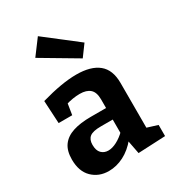

<svg xmlns="http://www.w3.org/2000/svg" viewBox="-202 -950 966 1072"><g transform="rotate(-30 280.5 -413.5)"><path d="M482.2 -71.2 462.8 -99.4 549.2 -72.4V-0.6L373.6 7.6L355.2 -87.6L364.8 -84.6Q325.4 -36.4 278 -12.2Q230.6 12 181.2 12Q117.2 12 75.1 -29.2Q33 -70.4 33 -146.8Q33 -203.6 57.6 -237.1Q82.2 -270.6 129 -285.8Q175.8 -301 243.2 -301H351.6L342.2 -290.4V-356.4Q342.2 -402.8 319.6 -422.9Q297 -443 253.8 -443Q232.8 -443 208.7 -439.2Q184.6 -435.4 157 -426.8L171.4 -442.4L158.4 -360.6H70.8L62.8 -507.2Q130.6 -526.6 187.3 -536.3Q244 -546 291.2 -546Q384.4 -546 433.3 -506.2Q482.2 -466.4 482.2 -382ZM173.6 -160.6Q173.6 -123.6 191.2 -106.1Q208.8 -88.6 235.6 -88.6Q261.2 -88.6 291.1 -104.3Q321 -120 348.2 -146.8L342.2 -123V-237L352 -226.6H266Q214 -226.6 193.8 -210.6Q173.6 -194.6 173.6 -160.6ZM213 -838.7 420.7 -677.7 368 -606 140 -741Z"/></g></svg>

Font: Bitter Thin
Style: Regular
Weight: 100
Designer: Sol Matas, and Bitter project Authors
Foundry: Sol Matas
Version: Version 2.002